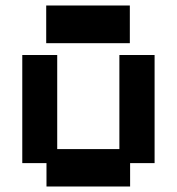

<svg xmlns="http://www.w3.org/2000/svg" viewBox="-20 -667 643 698"><path d="M149 11V-74H61V-467H188V-125H414V-467H542V-74H453V11ZM148 -510V-647H452V-510Z"/></svg>

Font: Pixelify Sans
Style: Bold
Weight: 700
Designer: Stefie Justprince
Foundry: Typecalism Foundryline
Version: Version 1.000